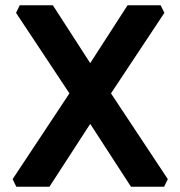

<svg xmlns="http://www.w3.org/2000/svg" viewBox="-20 -710 686 730"><path d="M28 -29 244 -355 41 -661 55 -690H181L323 -470L465 -690H591L605 -661L402 -355L618 -29L604 0H478L323 -239L168 0H42Z"/></svg>

Font: Oxanium ExtraLight
Style: Bold
Weight: 700
Version: Version 2.000